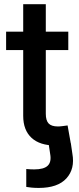

<svg xmlns="http://www.w3.org/2000/svg" viewBox="-20 -692 380 921"><path d="M106 204.6V118.7Q114.3 119.6 125.2 120.1Q136.2 120.6 144 120.6Q190.9 120.6 209.2 102.5Q227.5 84.5 220.7 46.9L212.9 -5.4H319.8L327.1 44.9Q340.3 117.7 298.6 163.6Q256.8 209.5 166 209.5Q147.5 209.5 131.8 208Q116.2 206.5 106 204.6ZM91.3 -671.9H199.7V-146.5Q199.7 -114.3 213.1 -99.9Q226.6 -85.4 257.8 -85.4Q267.1 -85.4 280.8 -87.2Q294.4 -88.9 304.2 -90.3L319.8 -2.9Q303.2 1.5 283.7 3.7Q264.2 5.9 245.6 5.9Q170.9 5.9 131.1 -31Q91.3 -67.9 91.3 -136.2ZM307.6 -540V-451.7H9.3V-540Z"/></svg>

Font: V-Inter
Style: Medium-500
Weight: 500
Designer: Rasmus Andersson
Foundry: rsms
Version: Version 4.000;git-4146feb